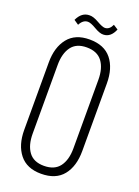

<svg xmlns="http://www.w3.org/2000/svg" viewBox="-155 -885 691 957"><g transform="rotate(20 190.5 -406.5)"><path d="M303 -800Q284 -753 245 -752Q226 -751 196.5 -768.5Q167 -786 152 -786Q126 -786 110 -755L85 -772Q107 -819 148 -819Q168 -820 197.5 -803Q227 -786 241 -786Q265 -787 278 -816ZM190 -706Q268 -706 306.5 -658Q345 -610 345 -529V-171Q345 -90 306.5 -42Q268 6 190 6Q114 6 75.5 -42.5Q37 -91 37 -171V-529Q37 -609 75.5 -657.5Q114 -706 190 -706ZM190 -664Q135 -664 109 -628.5Q83 -593 83 -532V-168Q83 -107 109 -71.5Q135 -36 190 -36Q246 -36 272.5 -71.5Q299 -107 299 -168V-532Q299 -593 272.5 -628.5Q246 -664 190 -664Z"/></g></svg>

Font: Bebas Neue Book
Style: Regular
Weight: 300
Designer: Ryoichi Tsunekawa
Foundry: Ryoichi Tsunekawa
Version: Version 1.003;PS 001.003;hotconv 1.0.88;makeotf.lib2.5.64775